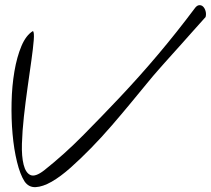

<svg xmlns="http://www.w3.org/2000/svg" viewBox="-20 -752 836 761"><path d="M77.1 -33.2Q59.6 -60.5 47.4 -110.4Q35.2 -160.2 29.8 -220.7Q24.4 -281.2 25.9 -346.2Q27.3 -411.1 37.1 -468.8Q46.9 -526.4 64.9 -569.3Q83 -612.3 110.4 -628.9Q116.2 -625 113.8 -593.3Q111.3 -561.5 104.5 -513.2Q97.7 -464.8 89.4 -406.2Q81.1 -347.7 74.7 -290Q68.4 -232.4 66.9 -182.1Q65.4 -131.8 73.7 -99.1Q82 -66.4 101.1 -58.1Q120.1 -49.8 155.3 -77.1Q235.4 -140.6 311 -217.3Q386.7 -293.9 453.1 -364.3Q534.2 -450.2 607.4 -537.1Q680.7 -624 751 -717.8Q759.8 -730.5 769 -731.4Q778.3 -732.4 785.2 -725.6Q792 -718.8 794.9 -707.5Q797.9 -696.3 794.9 -684.6Q788.1 -676.8 773.4 -660.6Q758.8 -644.5 740.2 -623.5Q721.7 -602.5 701.2 -579.6Q680.7 -556.6 662.1 -536.1Q643.6 -515.6 628.9 -499Q614.3 -482.4 607.4 -474.6Q589.8 -455.1 561.5 -420.4Q533.2 -385.7 498 -343.3Q462.9 -300.8 422.9 -254.4Q382.8 -208 341.3 -165.5Q299.8 -123 259.8 -87.4Q219.7 -51.8 184.6 -31.7Q149.4 -11.7 121.6 -10.3Q93.8 -8.8 77.1 -33.2Z"/></svg>

Font: Nothing You Could Do
Style: Regular
Weight: 400
Version: Version 1.005